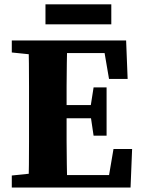

<svg xmlns="http://www.w3.org/2000/svg" viewBox="-20 -838 635 858"><path d="M32.7 0V-53.7L177.8 -68.7H193.5V0ZM106.7 0Q108.7 -51 109.2 -102Q109.7 -153 109.7 -205.5Q109.7 -258 109.7 -310V-347Q109.7 -398.8 109.7 -450.7Q109.7 -502.5 109.2 -554.4Q108.7 -606.3 106.7 -657.3H280.6Q279.6 -607.3 278.6 -555.4Q277.6 -503.6 277.6 -451.8Q277.6 -400 277.6 -347V-314.2Q277.6 -260.8 277.6 -208Q277.6 -155.3 278.6 -103.6Q279.6 -52 280.6 0ZM193.5 0V-55.7H497.3L462.3 -25.7L487.2 -172.3H570.4L563.4 0ZM193.5 -309.5V-368.5H413.8V-309.5ZM398.2 -231.8 383.2 -333.1V-351.4L398.2 -447.3H456.3V-231.8ZM32.7 -603.5V-657.3H193.5V-588.5H177.8ZM467.2 -485.2 442.3 -630.9 477.3 -600.9H193.5V-657.3H543.6L550.4 -485.2ZM183.2 -729.3V-818.5H477.4V-729.3Z"/></svg>

Font: Source Serif 4 Variable
Style: Regular
Weight: 400
Designer: Frank Grießhammer
Foundry: Adobe
Version: Version 4.005;hotconv 1.1.0;makeotfexe 2.6.0